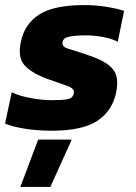

<svg xmlns="http://www.w3.org/2000/svg" viewBox="-36 -504 535 755"><path d="M167 10Q110 10 61 2Q12 -6 -16 -18L10 -141Q42 -126 86.5 -118Q131 -110 167 -110Q210 -110 230 -114Q250 -118 254 -136Q259 -156 229 -166Q199 -176 147 -195Q86 -218 59.5 -248.5Q33 -279 46 -339Q60 -409 117.5 -446.5Q175 -484 296 -484Q341 -484 384 -477Q427 -470 452 -461L427 -340Q401 -353 366.5 -359Q332 -365 303 -365Q266 -365 239.5 -360.5Q213 -356 210 -339Q206 -320 232 -312.5Q258 -305 308 -288Q360 -271 387 -251.5Q414 -232 421.5 -205Q429 -178 420 -137Q404 -66 345.5 -28Q287 10 167 10ZM44 231 114 45H246L162 231Z"/></svg>

Font: Kanit SemiBold
Style: Italic
Weight: 600
Italic angle: -12°
Designer: Katatrad Team
Foundry: CadsonDemak
Version: Version 2.000; ttfautohint (v1.8.3)